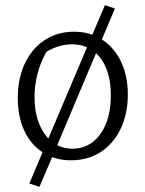

<svg xmlns="http://www.w3.org/2000/svg" viewBox="-20 -614 564 745"><path d="M193 -29 133 111 94 98 155 -47ZM255 8Q194 8 147 -22Q100 -52 74.5 -106.5Q49 -161 49 -233Q49 -310 76.5 -368Q104 -426 153.5 -458.5Q203 -491 267 -491Q329 -491 376 -460.5Q423 -430 449.5 -375Q476 -320 476 -248Q476 -172 448 -114Q420 -56 370.5 -24Q321 8 255 8ZM261 -37Q305 -37 338.5 -62Q372 -87 391 -133.5Q410 -180 410 -244Q410 -306 391.5 -350.5Q373 -395 339 -418.5Q305 -442 259 -442Q209 -442 160 -413Q137 -372 125.5 -327.5Q114 -283 114 -239Q114 -177 133 -131.5Q152 -86 185 -61.5Q218 -37 261 -37ZM328 -455 387 -594 426 -581 365 -437ZM155 -47 328 -455 365 -437 193 -29Z"/></svg>

Font: Piazzolla 24pt Light
Style: Regular
Weight: 300
Designer: Juan Pablo del Peral
Foundry: Huerta Tipografica
Version: Version 2.005